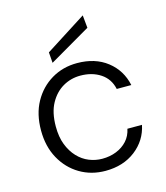

<svg xmlns="http://www.w3.org/2000/svg" viewBox="-110 -808 782 904"><g transform="rotate(-15 281.0 -355.5)"><path d="M293 12Q224 12 168.5 -21Q113 -54 80.5 -113Q48 -172 48 -250Q48 -330 80.5 -388.5Q113 -447 168.5 -480Q224 -513 293 -513Q381 -513 439.5 -467.5Q498 -422 514 -347H443Q432 -398 391 -425Q350 -452 293 -452Q247 -452 208 -429.5Q169 -407 144.5 -362.5Q120 -318 120 -250Q120 -199 134.5 -161.5Q149 -124 173.5 -98Q198 -72 229 -59.5Q260 -47 293 -47Q330 -47 361.5 -59.5Q393 -72 414.5 -95.5Q436 -119 443 -153H514Q499 -80 439.5 -34Q380 12 293 12ZM183 -544 179 -596 378 -723 384 -661Z"/></g></svg>

Font: DM Sans 18pt Light
Style: Regular
Weight: 300
Designer: Colophon Foundry, Jonny Pinhorn
Foundry: Colophon Foundry
Version: Version 4.004;gftools[0.9.30]